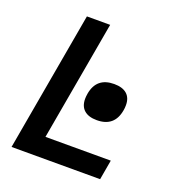

<svg xmlns="http://www.w3.org/2000/svg" viewBox="-132 -832 863 939"><g transform="rotate(20 300.0 -363.0)"><path d="M160.5 -726H281.5L171.5 -103H511.5L493.5 0H32.5ZM290 -344.5Q290 -355.5 292.5 -371.5Q308 -461 399.5 -461Q443 -461 465.8 -441Q488.5 -421 488.5 -383Q488.5 -368 486 -355.5Q470.5 -265.5 379 -265.5Q335.5 -265.5 312.8 -285.8Q290 -306 290 -344.5Z"/></g></svg>

Font: JuliaMono SemiBoldItalic
Style: Regular
Weight: 600
Italic angle: -9°
Monospace: yes
Designer: cormullion
Foundry: corm
Version: Version 0.049; ttfautohint (v1.8.4)